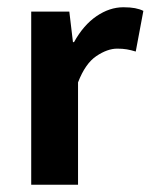

<svg xmlns="http://www.w3.org/2000/svg" viewBox="-20 -509 415 529"><path d="M66 0V-477H171L181 -393H184Q210 -440 246 -464.5Q282 -489 320 -489Q339 -489 352 -486.5Q365 -484 375 -479L354 -367Q341 -371 329.5 -373Q318 -375 303 -375Q276 -375 245.5 -354.5Q215 -334 195 -282V0Z"/></svg>

Font: Narnoor
Style: Bold
Weight: 700
Designer: S. Sridhar Murthy
Foundry: SIL International
Version: Version 3.000